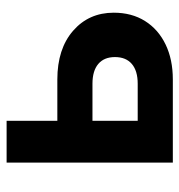

<svg xmlns="http://www.w3.org/2000/svg" viewBox="-1 -542 543 581"><g transform="rotate(-90 270.5 -251.5)"><path d="M69 0V-503H195.5V-16.9L104.3 -106.3H307.7Q346.7 -106.3 367.5 -124.1Q388.3 -141.9 388.3 -175.1Q388.3 -208 367.5 -225.6Q346.7 -243.2 307.7 -243.2H141.1V-349.5H320.5Q413.1 -349.5 467.9 -301.8Q522.6 -254.1 522.6 -178.8Q522.6 -124.4 497.4 -84.2Q472.2 -44.1 426.6 -22Q381 0 320.5 0Z"/></g></svg>

Font: Wix Madefor Display
Style: Regular
Weight: 400
Designer: Dalton Maag Ltd
Foundry: Dalton Maag Ltd
Version: Version 3.100